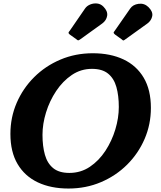

<svg xmlns="http://www.w3.org/2000/svg" viewBox="-20 -1072 930 1107"><path d="M420.5 -845.5 381.5 -873.5Q374.5 -879.5 375.2 -883.8Q376 -888 382 -894.5L470 -1022.5Q480.5 -1038 499.8 -1046Q519 -1054 540 -1051.8Q561 -1049.5 576.5 -1033.5Q602 -1007.5 597.8 -981Q593.5 -954.5 570 -937L444.5 -846.5Q436 -840.5 432 -839.5Q428 -838.5 420.5 -845.5ZM682.5 -844.5 643 -873Q636 -879 635.2 -882.8Q634.5 -886.5 640.5 -893L730.5 -1022.5Q746 -1045.5 778.8 -1050Q811.5 -1054.5 835.5 -1031.5Q862.5 -1005 857.8 -979.5Q853 -954 830.5 -937L699 -842.5Q693 -838 690.2 -838.8Q687.5 -839.5 682.5 -844.5ZM225 -295Q225 -229 239 -179.5Q253 -130 286.8 -102.5Q320.5 -75 380 -75Q445.5 -75 498 -110.2Q550.5 -145.5 587.8 -202.5Q625 -259.5 645 -326Q665 -392.5 665 -455Q665 -521 651 -570.5Q637 -620 603.2 -647.5Q569.5 -675 510 -675Q446.5 -675 394.2 -639.8Q342 -604.5 304 -547.5Q266 -490.5 245.5 -424Q225 -357.5 225 -295ZM375 15Q273.5 15 198.2 -20.5Q123 -56 81.5 -126Q40 -196 40 -300Q40 -395 76.2 -479Q112.5 -563 177 -627.2Q241.5 -691.5 328 -728.2Q414.5 -765 515 -765Q616.5 -765 691.8 -729.5Q767 -694 808.5 -624Q850 -554 850 -450Q850 -355 813.8 -271Q777.5 -187 713 -122.8Q648.5 -58.5 562 -21.8Q475.5 15 375 15Z"/></svg>

Font: Besley*
Style: Bold Italic
Weight: 700
Italic angle: -13°
Designer: Owen Earl
Foundry: indestructible type*
Version: Version 2.000; ttfautohint (v1.8.3)